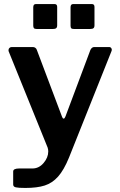

<svg xmlns="http://www.w3.org/2000/svg" viewBox="-20 -762 594 947"><path d="M58 162C66.7 164 82.3 165 105 165C143.7 165 175.5 161 200.5 153C225.5 145 247.5 130.3 266.5 109C285.5 87.7 303.3 56.7 320 16L530 -510C532 -514.7 531.8 -519.2 529.5 -523.5C527.2 -527.8 523.3 -530 518 -530H445C437 -530 430.7 -525.3 426 -516L303 -188C300.3 -180.7 297.3 -177 294 -177C290.7 -177 288 -180 286 -186L162 -515C160.7 -519.7 158.2 -523.3 154.5 -526C150.8 -528.7 146.7 -530 142 -530H38C33.3 -530 29.5 -528.5 26.5 -525.5C23.5 -522.5 22 -519 22 -515C22 -511.7 22.3 -509.3 23 -508L215 -34C217 -28 218 -21.7 218 -15C218 5 210.3 24 195 42C179.7 60 161.3 69 140 69H74C54.7 69 45 74 45 84V148C45 155.3 49.3 160 58 162ZM262 -637V-728C262 -737.3 257.7 -742 249 -742H157C148.3 -742 144 -736.7 144 -726V-635C144 -629.7 145.2 -625.7 147.5 -623C149.8 -620.3 154.3 -619 161 -619H241C248.3 -619 253.7 -620.3 257 -623C260.3 -625.7 262 -630.3 262 -637ZM446 -637V-728C446 -737.3 441.7 -742 433 -742H341C332.3 -742 328 -736.7 328 -726V-635C328 -629 329.2 -624.8 331.5 -622.5C333.8 -620.2 338.3 -619 345 -619H424C432 -619 437.7 -620.3 441 -623C444.3 -625.7 446 -630.3 446 -637Z"/></svg>

Font: Libre Franklin SemiBold
Style: Regular
Weight: 600
Designer: Pablo Impallari, Rodrigo Fuenzalida
Foundry: Impallari Type
Version: Version 1.002; ttfautohint (v1.5)